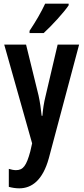

<svg xmlns="http://www.w3.org/2000/svg" viewBox="-20 -852 455 1046"><path d="M354 -823V-832H226C205 -787 177 -738 141 -684V-672H218C262 -712 328 -784 354 -823ZM3 -609 155 -71 145 -27C124 51 106 75 67 75C55 75 41 72 28 68V166C47 171 65 174 85 174C153 174 213 130 246 10L411 -609H294L229 -332C218 -288 214 -256 211 -221H207C203 -259 198 -296 190 -332L122 -609Z"/></svg>

Font: Noto Sans Malayalam UI ExtraCondensed SemiBold
Style: Regular
Weight: 600
Width: 2
Designer: Jelle Bosma - Monotype Design Team
Foundry: Monotype Imaging Inc.
Version: Version 2.104